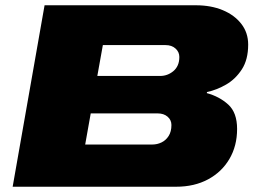

<svg xmlns="http://www.w3.org/2000/svg" viewBox="-20 -708 970 728"><path d="M28 0 149 -688H723Q780 -688 824.5 -669.5Q869 -651 895 -617.5Q921 -584 921 -539Q921 -482 897 -445Q873 -408 837.5 -387.5Q802 -367 765 -359L764 -355Q812 -342 845.5 -311.5Q879 -281 879 -219Q879 -155 850 -105.5Q821 -56 769 -28Q717 0 648 0ZM303 -160H557Q576 -160 592.5 -168Q609 -176 619.5 -192.5Q630 -209 630 -234Q630 -253 615.5 -265.5Q601 -278 578 -278H324ZM349 -420H587Q601 -420 613.5 -424.5Q626 -429 637 -438Q648 -447 654 -460.5Q660 -474 660 -492Q660 -511 645.5 -524Q631 -537 608 -537H370Z"/></svg>

Font: Archivo Expanded Black
Style: Italic
Weight: 900
Width: 7
Italic angle: -10°
Designer: Hector Gatti
Foundry: Omnibus-Type
Version: Version 2.001